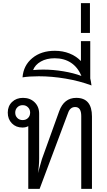

<svg xmlns="http://www.w3.org/2000/svg" viewBox="-20 -1216 689 1236"><path d="M572 -466V0H503V-469Q503 -527 464 -527Q432 -527 419 -491L235 0H162V-404Q147 -395 124 -395Q83 -395 56.5 -422Q30 -449 30 -491Q30 -533 57.5 -559.5Q85 -586 128 -586Q174 -586 203 -557.5Q232 -529 232 -484V-197Q232 -147 224 -101L250 -192L361 -500Q392 -586 471 -586Q572 -586 572 -466ZM174 -491Q174 -511 160.5 -525Q147 -539 126 -539Q105 -539 91.5 -525Q78 -511 78 -491Q78 -470 91.5 -456.5Q105 -443 126 -443Q147 -443 160.5 -456.5Q174 -470 174 -491Z M569 -666Q491 -695 402 -710Q313 -725 230 -725Q168 -725 125 -718Q131 -795 188 -842Q245 -889 333 -889Q384 -889 427 -872Q470 -855 501 -823V-951H561V-711Q565 -696 569 -666ZM504 -727Q481 -783 437 -812Q393 -841 332 -841Q280 -841 243 -820Q206 -799 193 -765Q226 -768 259 -768Q322 -768 388 -757Q454 -746 504 -727Z M501 -1196H559V-1004H501Z"/></svg>

Font: Sarabun Light
Style: Regular
Weight: 300
Designer: Suppakit Chalermlarp | Katatrad Co.,Ltd.
Foundry: Cadson Demak Co.,Ltd.
Version: Version 1.000; ttfautohint (v1.6)